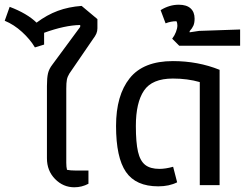

<svg xmlns="http://www.w3.org/2000/svg" viewBox="-35 -785 1038 814"><path d="M164 -114V-420Q164 -455 168.5 -474Q173 -493 187 -511L305 -671V-679Q240 -678 152 -646V-596L113 -584Q93 -618 58.5 -649.5Q24 -681 -15 -697L6 -756Q80 -728 120 -689Q164 -722 210 -739Q256 -756 311 -760L378 -704V-665Q378 -653 373.5 -642.5Q369 -632 359 -619L259 -473Q251 -460 248.5 -447Q246 -434 246 -409V-95Q246 -77 249 -65Q264 -62 286 -62H340V-6Q312 9 280 9Q233 9 198.5 -26Q164 -61 164 -114Z M457 -251Q457 -381 515 -453.5Q573 -526 698 -526Q804 -526 896 -489V0H812V-437Q760 -452 698 -452Q610 -452 575.5 -401Q541 -350 541 -251Q541 -181 550 -142Q559 -103 580.5 -86Q602 -69 641 -69Q667 -69 699 -78L716 -12Q682 5 636 5Q541 5 499 -56Q457 -117 457 -251Z M695 -621Q705 -634 711 -649.5Q717 -665 717 -677Q717 -688 713 -695Q689 -695 667 -686L646 -742Q683 -765 723 -765Q756 -765 773 -749.5Q790 -734 790 -706Q790 -688 785 -676.5Q780 -665 769 -653V-648L809 -654L983 -660V-591H725Z"/></svg>

Font: Athiti Medium
Style: Regular
Weight: 500
Designer: CadsonDemak Team
Foundry: CadsonDemak
Version: Version 1.033